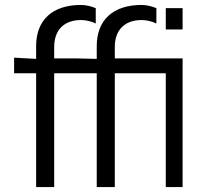

<svg xmlns="http://www.w3.org/2000/svg" viewBox="-20 -756 795 776"><path d="M126 -570V-518L37 -523V-460H126V0H199V-460H371V0H444V-460H650V0H718V-520H444V-566C444 -635 484 -675 553 -675C573 -675 596 -669 612 -661V-723C594 -731 570 -736 552 -736C437 -736 371 -675 371 -570V-518L287 -520H199V-566C199 -635 239 -675 308 -675C328 -675 351 -669 367 -661V-723C349 -731 325 -736 307 -736C192 -736 126 -675 126 -570ZM650 -637H718V-723H650Z"/></svg>

Font: Non Bureau Light
Style: Regular
Weight: 300
Designer: Jona Saucedo
Foundry: Non Foundry
Version: Version 1.000;FEAKit 1.0